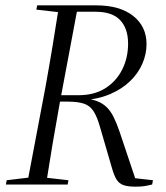

<svg xmlns="http://www.w3.org/2000/svg" viewBox="-20 -690 622 718"><path d="M2 0 5 -16 105 -28H130L236 -16L233 0ZM81 0 149 -359Q163 -436 176 -514.5Q189 -593 201 -670H272L204 -308Q190 -231 177 -154Q164 -77 152 0ZM116 -654 119 -670H247V-642H221ZM486 8Q457 8 441 2Q425 -4 416 -18.5Q407 -33 400 -57L354 -215Q343 -254 329.5 -274.5Q316 -295 293.5 -302.5Q271 -310 232 -310H160L165 -334H274Q332 -334 373 -359.5Q414 -385 436.5 -429Q459 -473 459 -527Q459 -583 429.5 -614.5Q400 -646 338 -646H218L223 -670H339Q428 -670 478 -630.5Q528 -591 528 -525Q528 -488 512.5 -452Q497 -416 466.5 -386.5Q436 -357 391.5 -338Q347 -319 290 -315V-323Q320 -320 341 -312.5Q362 -305 377.5 -290.5Q393 -276 404.5 -253Q416 -230 427 -198L488 -16L455 -27L552 -16L549 0Q540 2 531 4Q522 6 511.5 7Q501 8 486 8Z"/></svg>

Font: Source Serif 4 60pt
Style: Italic
Weight: 400
Italic angle: -12°
Version: Version 4.004;hotconv 1.0.116;makeotfexe 2.5.65601